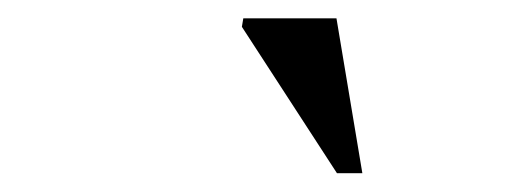

<svg xmlns="http://www.w3.org/2000/svg" viewBox="-20 -710 540 204"><path d="M365 -526H338L237 -681.5L238.5 -690.5H337.5Z"/></svg>

Font: Newsreader 36pt Medium
Style: Italic
Weight: 500
Italic angle: -17°
Designer: Hugues Gentile
Foundry: Production Type
Version: Version 1.003